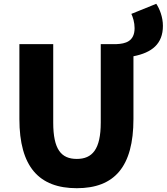

<svg xmlns="http://www.w3.org/2000/svg" viewBox="-20 -976 877 1010"><path d="M671 -903C679 -886 688 -858 688 -828C688 -757 638 -746 594 -744H510V-331C510 -190 465 -140 384 -140C302 -140 260 -190 260 -331V-744H82V-350C82 -99 185 14 384 14C582 14 682 -99 682 -350V-680C779 -699 837 -745 837 -840C837 -887 819 -931 802 -956Z"/></svg>

Font: Noto Sans CJK Black
Style: Bold
Weight: 900
Designer: Ryoko NISHIZUKA (kana & ideographs); Paul D. Hunt (Latin, Greek & Cyrillic); Wenlong ZHANG (bopomofo); Sandoll Communica
Foundry: Adobe Systems Incorporated
Version: Version 1.000;PS 1;hotconv 1.0.78;makeotf.lib2.5.61930